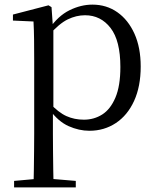

<svg xmlns="http://www.w3.org/2000/svg" viewBox="-20 -551 678 831"><path d="M41 260V232L152 222H189L308 232V260ZM125 260Q126 226 126.5 185.5Q127 145 127.5 103.5Q128 62 128 27V-287Q128 -338 127.5 -379.5Q127 -421 125 -458L36 -462V-488L190 -528L203 -520L209 -435L211 -430V-79L209 -69V27Q209 61 209.5 102.5Q210 144 210.5 185Q211 226 212 260ZM367 15Q322 15 277 -5Q232 -25 194 -77H181L195 -105Q233 -64 267.5 -48.5Q302 -33 343 -33Q387 -33 422.5 -55.5Q458 -78 479.5 -128.5Q501 -179 501 -261Q501 -375 458.5 -430Q416 -485 348 -485Q310 -485 273 -467Q236 -449 191 -398L181 -425H192Q231 -482 280.5 -506.5Q330 -531 380 -531Q441 -531 488 -498Q535 -465 562 -405Q589 -345 589 -263Q589 -177 560.5 -114.5Q532 -52 481.5 -18.5Q431 15 367 15Z"/></svg>

Font: Noto Serif SC ExtraLight
Style: Regular
Weight: 400
Version: Version 2.002-H1;hotconv 1.1.0;makeotfexe 2.6.0